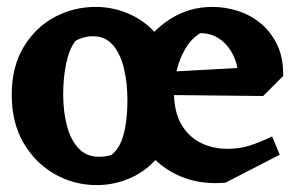

<svg xmlns="http://www.w3.org/2000/svg" viewBox="-20 -516 858 556"><path d="M260 20Q195 20 139 -11.5Q83 -43 48.5 -101.5Q14 -160 14 -241Q14 -323 48.5 -380Q83 -437 138 -466.5Q193 -496 257 -496Q313 -496 363 -471.5Q413 -447 446 -400V-72Q413 -27 364 -3.5Q315 20 260 20ZM267 -62Q284 -62 302 -67Q321 -81 331 -106Q341 -131 345 -162.5Q349 -194 349 -225Q349 -275 339 -317.5Q329 -360 307 -385.5Q285 -411 249 -411Q234 -411 220.5 -407Q207 -403 198 -397Q180 -373 171.5 -331.5Q163 -290 163 -243Q163 -194 173.5 -153Q184 -112 207 -87Q230 -62 267 -62ZM633 13Q575 18 527.5 3.5Q480 -11 444.5 -40Q409 -69 385 -107V-369Q418 -426 473 -461Q528 -496 595 -496Q633 -496 670 -484Q707 -472 736.5 -447Q766 -422 783.5 -384.5Q801 -347 800 -296L668 -275Q673 -312 660 -345.5Q647 -379 621 -399.5Q595 -420 560 -420Q535 -405 518 -377Q501 -349 492.5 -315Q484 -281 484 -247Q484 -193 504.5 -157Q525 -121 560 -103Q595 -85 639 -85Q673 -85 703 -94.5Q733 -104 768 -121L790 -68ZM742 -238 455 -241 447 -307 741 -323 800 -296Z"/></svg>

Font: Eczar SemiBold
Style: Regular
Weight: 600
Designer: Vaibhav Singh
Foundry: Rosetta Type Foundry
Version: Version 2.000